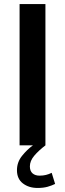

<svg xmlns="http://www.w3.org/2000/svg" viewBox="-20 -720 322 951"><path d="M77 0V-700H205V0ZM143 0H205Q171 26 149.5 51.5Q128 77 128 104Q128 127 141 138.5Q154 150 176 150Q193 150 207.5 146.5Q222 143 236 136L253 191Q237 199 216 205Q195 211 166 211Q123 211 93.5 188.5Q64 166 64 123Q64 83 89.5 51.5Q115 20 143 0Z"/></svg>

Font: Cabin VF Beta
Style: Regular
Weight: 400
Designer: Pablo Impallari
Foundry: Pablo Impallari. http://www.impallari.com Igino Marini. http://www.ikern.com
Version: Version 2.200